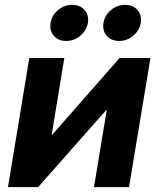

<svg xmlns="http://www.w3.org/2000/svg" viewBox="-20 -767 649 787"><path d="M508.8 0H365.2L417.5 -315.4H415L136.2 0H12.7L100.1 -529.3H243.7L191.9 -214.8H194.3L470.2 -529.3H596.7ZM468.3 -599.1Q436 -599.1 417.5 -620.6Q398.9 -642.1 404.3 -673.3Q409.2 -704.6 434.8 -725.8Q460.4 -747.1 492.7 -747.1Q525.4 -747.1 543.7 -725.8Q562 -704.6 557.1 -673.3Q551.8 -642.1 526.1 -620.6Q500.5 -599.1 468.3 -599.1ZM251 -599.1Q218.8 -599.1 200.4 -620.6Q182.1 -642.1 187.5 -673.3Q192.4 -704.6 218 -725.8Q243.7 -747.1 275.9 -747.1Q308.1 -747.1 326.7 -725.8Q345.2 -704.6 340.3 -673.3Q335 -642.1 309.3 -620.6Q283.7 -599.1 251 -599.1Z"/></svg>

Font: Inter 24pt
Style: Bold Italic
Weight: 700
Italic angle: -9.3988°
Version: Version 4.001;git-66647c0bb